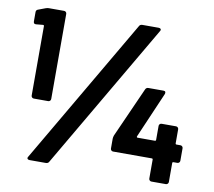

<svg xmlns="http://www.w3.org/2000/svg" viewBox="-78 -791 982 880"><g transform="rotate(10 413.0 -350.5)"><path d="M80 -701H151Q156 -701 159.5 -697.5Q163 -694 163 -689V-293Q163 -288 159.5 -284.5Q156 -281 151 -281H84Q79 -281 75.5 -284.5Q72 -288 72 -293V-616Q72 -621 67 -621L35 -618H33Q23 -618 23 -630V-673Q23 -683 33 -686L65 -698Q73 -701 80 -701ZM105 -14 501 -692Q505 -700 516 -700H591Q598 -700 601 -696Q604 -692 600 -686L204 -8Q200 0 189 0H114Q107 0 104 -4Q101 -8 105 -14ZM795 -175V-117Q795 -112 791.5 -108.5Q788 -105 783 -105H765Q760 -105 760 -100V-12Q760 -7 756.5 -3.5Q753 0 748 0H681Q676 0 672.5 -3.5Q669 -7 669 -12V-100Q669 -105 664 -105H484Q479 -105 475.5 -108.5Q472 -112 472 -117V-163Q472 -169 475 -178L579 -411Q583 -420 593 -420H663Q670 -420 672 -416Q674 -412 672 -406L580 -193Q579 -191 580 -189Q581 -187 583 -187H664Q669 -187 669 -192V-257Q669 -262 672.5 -265.5Q676 -269 681 -269H748Q753 -269 756.5 -265.5Q760 -262 760 -257V-192Q760 -187 765 -187H783Q788 -187 791.5 -183.5Q795 -180 795 -175Z"/></g></svg>

Font: Amber EN
Style: Bold
Weight: 700
Designer: Jeremy Tribby
Foundry: Tribby Type
Version: Version 1.408 November 24, 2021